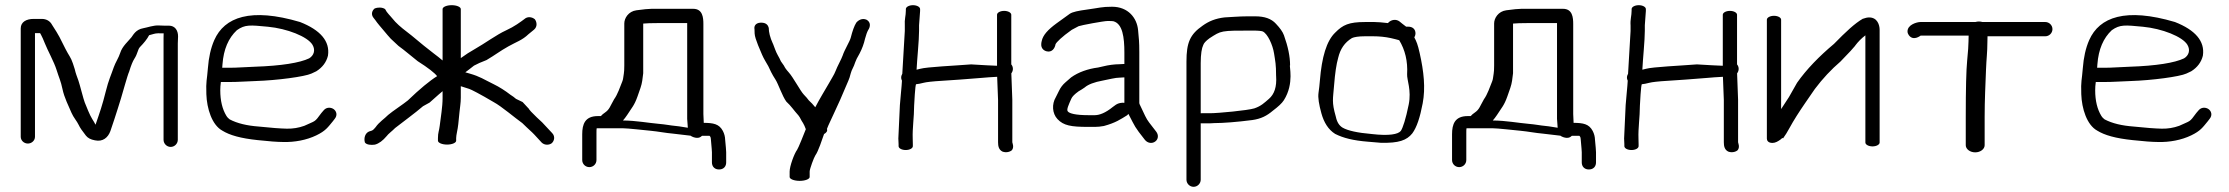

<svg xmlns="http://www.w3.org/2000/svg" viewBox="-20 -550 8603 741"><path d="M115 -22V-422H134.8C135.1 -421.5 136.9 -418.4 138.2 -416C142.3 -408.5 147.4 -397.3 153.1 -382.8C163 -357.3 189.1 -310.2 198.3 -280.2C207.2 -251.3 214.8 -237.2 221 -206.9C228 -173 245.1 -140.4 255.8 -114.9C263.5 -96.8 277 -82.3 283.7 -67.9C288.4 -57.5 297.7 -44.2 311.5 -26.7C319 -17.3 329.6 -11.5 346.4 -8.4C376.9 -1.7 397 -19.4 405.9 -43.8C406.4 -45.2 406.9 -46.7 407.4 -48.2C408.5 -51.8 413.2 -66 421.2 -89.3C429.7 -114 439 -145.7 446.8 -170C452.5 -188 472 -260 478.3 -273.2L478.6 -273.9L478.8 -274.7C485.8 -297.7 492.6 -314 498 -322.3C512.2 -343.9 510.9 -358.9 520.6 -368.9C534.1 -382.7 547.6 -398.6 555.5 -414.1C556.8 -414.8 564.8 -416.3 573.8 -419.2C583.1 -422.1 595.8 -421.8 611.6 -421.3C611.3 -415.6 611.2 -409.1 611.2 -403.5V-10.5C611.2 4.5 623.7 17 638.7 17C653.7 17 666.2 4.5 666.2 -10.5V-382.4C666.2 -390.3 666.5 -399.2 667.2 -409.1L667.2 -409.5V-409.8C667.2 -432.2 655.8 -451 631.7 -451H613.7C608 -451 601.1 -451.2 593.1 -451.7C572.5 -452.9 548.9 -443.9 533.3 -441.2C503.9 -436.3 493.9 -414.7 487.5 -406.4C475.8 -391.6 451.6 -371.3 443.9 -345.7C438.6 -328.3 424.8 -307.3 419.3 -291C408.2 -258.3 399.5 -242.7 388.1 -196.8C374.9 -143.8 365.7 -117.9 348.7 -68.7C345.7 -74.3 341.4 -82.4 335.7 -91.1C326.9 -104.5 313.8 -137.9 307.1 -154.5C302.2 -166.4 288.2 -223.2 282.7 -238.8L274.8 -260.8C272.4 -267.7 270.3 -274.9 268.6 -282.6L268.5 -283L261.2 -305.5C253.4 -329.2 245 -336.6 232.7 -361.2C211.1 -404.2 209.7 -410 180.9 -454.1C173.2 -469.1 158.5 -477 141.5 -477H109.5C82.4 -477 60 -465.7 60 -440.4V-22.1C60 -7.8 72.5 4 87.5 4C102.5 4 115 -7.8 115 -22ZM406.9 -34C406.9 -34 349.3 142.1 406 -31.3C406.3 -32.1 406.6 -33.1 406.9 -34Z M838.6 -301.6C842.9 -359.9 861.7 -403.1 894.2 -433.5C925.9 -455.8 944.6 -453.4 1014.1 -446.8C1087.7 -439.8 1167.2 -409 1186.2 -376.8C1198.6 -355.5 1190.6 -335.3 1173.1 -324.8C1137.2 -307.5 1065.2 -295.9 963.9 -292.5C922.4 -291.1 896.7 -288.5 866.1 -288.5L837.6 -288.5C837.8 -290.8 838.3 -296.7 838.6 -301.6ZM866.1 -233.5C900 -233.5 927.6 -236 968.1 -237.3C1048.7 -239.9 1155.9 -254 1182 -266.1L1200.7 -274.9L1201.3 -275.3C1224.4 -289.9 1239.6 -310.1 1245.6 -334.7L1245.7 -335.2L1245.8 -335.7C1254.1 -391.1 1216.1 -434.3 1138 -465C947.2 -521.5 846.3 -484 807.1 -395.5C793.3 -364.4 785.5 -327.7 782.4 -287.5C778.7 -238.4 774.5 -239.7 776.4 -186.5C778.3 -130.8 797.9 -67.7 838.1 -45.8C866.1 -28.4 908.4 -16.1 975 -9.2C1018.4 -4.5 1049.3 -2.1 1072.6 -2C1116.4 -0.7 1162.9 -9.3 1200.6 -27.5C1236.7 -44.9 1245.1 -58.4 1264.4 -81.7L1272 -91.6C1283.2 -105.4 1278.7 -121 1267.6 -128.9C1257.6 -135.9 1240.6 -137.4 1229.7 -124.8L1220.4 -114L1220.1 -113.6C1192.9 -76.3 1198.9 -85.4 1154.6 -64.5C1132.4 -56.5 1110.2 -53 1087.1 -53.4C1062.2 -53.9 1026.3 -56.6 977.6 -61.7C934.3 -64.9 895.6 -73.7 866.4 -89.3C862.4 -92.1 857.2 -97.2 853.5 -103.3C838.2 -128.6 830.1 -161.3 830.1 -201.7C830.1 -212 830.8 -221.6 832.4 -233.5Z M1740.5 -7V-17C1740.5 -22.1 1741.7 -31.1 1744.2 -43.1C1747.2 -55.5 1750 -79.6 1753.3 -117C1754.9 -135.9 1758.4 -151.3 1758.4 -173V-217.3C1766.4 -214.8 1779.2 -210.3 1790.9 -206.9C1798.2 -204.7 1832.6 -187.1 1885.7 -155.7C1914.8 -140.2 1968.9 -93.9 1995.7 -75L2012.8 -58.5C2020 -51.5 2027 -45 2033.8 -39C2042.2 -31.4 2061.6 -8.9 2070.9 0.6C2082.3 11.1 2099.3 10.3 2109.4 2.7C2119 -5.9 2123.6 -22.9 2111.3 -36.1L2071.9 -78.3L2071.5 -78.6C2065.1 -84.3 2058.4 -90.5 2051.5 -97.2L2035 -113.7C2031.7 -116.6 2027.4 -121.4 2022.3 -127.7L2021.9 -129.3L2021.4 -129.8C2014.7 -137.3 2006.7 -146 1996.9 -156.2L1971.5 -168.4C1965.4 -173.8 1958.4 -179.1 1949.8 -184.4C1930 -199.8 1907 -214.5 1885 -225.2C1845.9 -244.1 1833.8 -254.4 1791.2 -266.5L1775.8 -270.9C1779.5 -273.6 1785.7 -278.2 1791.4 -282.7L1809.3 -296.7C1828 -306.6 1829.7 -306.8 1857.5 -318.1C1891.1 -337.9 1909.9 -353.1 1942 -371C1972.2 -388.1 1995.6 -394.8 2019.6 -418L2041.1 -435.6C2055.5 -447.9 2051.4 -466.5 2043.9 -476C2037.4 -481.6 2022.1 -487.7 2008.7 -480C1987.2 -463.9 1965.8 -447.8 1933.1 -432.8C1897.2 -416.7 1851.7 -382.7 1809.4 -358.8C1793.4 -349.9 1778.5 -340.3 1758.4 -325.8V-515C1758.4 -523.2 1742.5 -530 1723.3 -530C1704.1 -530 1688.1 -523.2 1688.1 -515V-316.6C1678.2 -325.1 1666.3 -334.6 1654.4 -343.4C1631.1 -361.1 1603 -383.8 1568.6 -412.8L1533.9 -440C1523.2 -448.7 1513.6 -457.4 1505.4 -466C1492.9 -481.6 1482.2 -491.6 1472.5 -504.4L1466.5 -514.5L1466.1 -515C1455.1 -522.7 1436.9 -521.8 1426.5 -517.6C1416.5 -510.4 1410.6 -495.1 1421.2 -481.7L1428.1 -472.9C1432.7 -466.2 1438.5 -458.6 1444.3 -451.8C1458.1 -436.3 1471.3 -418.7 1488.2 -400.5L1517.9 -372.8C1543.5 -354.3 1565.3 -334.8 1592 -313.9C1633 -287.9 1657.5 -268.5 1667 -256.1C1638.4 -238.4 1599.8 -206.5 1554 -162.4C1537 -148.3 1494.7 -120.8 1478 -106.4C1464.2 -92.1 1443.2 -79 1429.5 -59C1418.7 -47.2 1420.8 -47.2 1404.4 -42.6C1389.5 -36.2 1383.4 -17.9 1388.2 -0.3C1393.9 8.6 1411.4 10.6 1426.9 8.2C1443.2 3.8 1457.6 -7.6 1471.6 -24C1478.9 -34.1 1493.3 -43.8 1505 -56C1528.7 -74.8 1584.5 -115.5 1612.5 -140L1638.1 -154.2C1648.3 -163.2 1660 -173.6 1673 -185.2C1679.4 -191 1682.9 -194 1688.1 -198.1V-171.5C1688.1 -137.1 1681 -98 1677.1 -64.9C1674.8 -44.3 1670.2 -39.2 1670.2 -17V-7C1670.2 1.2 1686.2 8 1705.4 8C1724.6 8 1740.5 1.2 1740.5 -7Z M2494.7 -516C2482.5 -516 2463.9 -514 2436.2 -510.3C2405.3 -506.1 2389.4 -480 2389.4 -459.5V-297.2C2389.4 -282.5 2388.7 -271.7 2387.6 -265.6C2384.7 -250.2 2385.7 -245.4 2381.5 -235.2C2372.6 -213.5 2363.9 -185.9 2350 -166.8C2333.8 -138.7 2332.9 -128 2314.3 -115.2C2307.7 -110.6 2303.9 -107.7 2299 -102H2287.5C2237.4 -102 2227 -70.5 2227 -31.8V67.5C2227 83.1 2239.5 95 2254.5 95C2269.5 95 2282 83.1 2282 67.5V-36.5C2282 -45.5 2282.1 -50.7 2282.7 -54.8C2282.8 -54.9 2285.4 -55 2287.5 -55H2383.5C2403.3 -55 2468.6 -47.3 2491.5 -45.3C2519.4 -42.7 2547.3 -36.9 2578.9 -34.1L2645.2 -26.3C2650.5 -22.1 2661.7 -18 2669.6 -18C2676.7 -18 2681.8 -18.9 2689.5 -26H2718C2718.1 -26 2723.6 -22.6 2723.6 -12.5V-12L2726.7 23.7C2727.3 29.8 2727.6 34.1 2727.6 37.5V76.5C2727.6 83.7 2729.5 91.5 2735.6 97.1C2741.2 102.4 2748.4 104 2755.1 104C2762.3 104 2770.1 102.1 2775.7 96C2781 90.4 2782.6 83.2 2782.6 76.5V37.5C2782.6 32.3 2782.2 26.3 2781.5 20.3L2778.6 -11.4C2778.4 -21.8 2775.5 -33.9 2769.8 -44.7C2755.4 -72 2732.6 -75.6 2696.1 -75.9L2694.6 -109.9V-457.5C2694.6 -481.7 2692 -516 2655.3 -516ZM2632.1 -91.2 2634.6 -57C2622.6 -58.4 2604.7 -62.4 2587.6 -63.9C2566.4 -65.8 2551.2 -69.6 2521 -72.2C2484.2 -75.3 2433.9 -84.8 2384.2 -85C2388.7 -90 2395.6 -98.8 2400.2 -105.9C2418.6 -134.8 2428.1 -142.8 2440.5 -178.1L2451.9 -210.8C2458.5 -229.8 2459.9 -246.8 2462.3 -266.4L2462.4 -266.9V-459C2471.5 -460.1 2493.8 -461 2524.2 -461H2632.1Z M3066.2 148C3087.3 148 3104.8 141.2 3104.8 133V112C3104.8 101.9 3121.5 57.3 3126.7 49.7C3138.3 34 3152.7 -11.4 3160.3 -32.6C3169.2 -37.6 3174.5 -44.3 3171.5 -52.4C3177.9 -69.9 3184.1 -80 3198.8 -113.1C3216.2 -150.7 3230.4 -181.3 3243.2 -213.1C3251.3 -233.8 3257.5 -242.1 3263.2 -266.5C3267.2 -282.3 3274.5 -289.8 3280.6 -309.7C3282.7 -316.5 3288.3 -328 3297.2 -343C3306.9 -361.5 3314.1 -380.7 3318.5 -400.5C3322.4 -415.4 3326.6 -426.8 3330.6 -434C3339.3 -446.6 3341.5 -464.5 3324.1 -474C3307.7 -481.1 3292.7 -472.3 3284.8 -462.7C3276.7 -449.8 3270 -430.8 3263.4 -404.7C3260.1 -391.1 3238.6 -356.2 3232.3 -336.1C3227.5 -321.9 3211.3 -293.7 3204.7 -275.8C3200.3 -263 3185.2 -240.2 3177.6 -225.9C3164.4 -202.9 3143.6 -169.4 3126.4 -136C3123 -139.8 3116.2 -147.4 3114.2 -150.2L3101.5 -162.6C3097.2 -168.8 3090.7 -176.2 3082 -185.2C3068.9 -198.8 3041.3 -251.9 3023.4 -271.4C3014.3 -281.3 3008.7 -289.7 3005.8 -296.2L3005.6 -296.5L2993.7 -313.5C2990.6 -320.7 2986.1 -329.6 2981.7 -337C2973.9 -350.6 2970.1 -364.1 2962.9 -382L2962.8 -381.6L2962.6 -382C2951.8 -405.7 2946.9 -426.1 2946.9 -443V-442L2946.7 -443C2944.7 -451 2938.2 -463.7 2915 -462.5C2895.9 -461.4 2889.4 -449.1 2891.9 -437.2C2891.9 -433.8 2892.1 -427.8 2892.4 -420.8C2893.2 -399.4 2917.3 -349 2921.3 -338.4C2928 -322.8 2938 -307.5 2945.2 -294.5L2956.2 -271.5C2960.6 -262.7 2966.1 -253.3 2973 -242.6C2983.7 -226.2 2998.9 -179.3 3014.7 -157.9C3034.4 -139.8 3042.5 -125.4 3061.5 -104.5C3069.6 -94.3 3069.9 -88.6 3079.3 -75C3083.5 -68.5 3086 -61.4 3090 -51.4C3083.9 -36 3061.1 21.9 3056.4 28C3045.3 42.9 3027.5 91.3 3027.5 112V133C3027.5 141.2 3045.1 148 3066.2 148Z M3503.5 -530C3488.5 -530 3476 -523.2 3476 -515V-509C3476 -488.6 3470.3 -476 3472 -451.6V-430.6L3462.3 -265.3C3460.5 -262.3 3458 -256.3 3458 -251C3458 -246.7 3458.4 -244.1 3461 -238.6C3460.3 -219.4 3454 -162.6 3453 -144.3L3447 -14.7L3447.1 -14C3447.7 -4.4 3448 2.7 3448 7V14C3448 22.5 3460.5 29 3475.5 29C3490.5 29 3503 22.5 3503 14V7C3503 1.3 3502.8 -6.1 3502.5 -15.4C3501 -55.8 3507.9 -97.3 3508 -142.5C3508.5 -148.8 3511.8 -224.8 3515.8 -225C3523 -225.5 3532.2 -227.3 3544.5 -230.5C3555 -233.2 3577.9 -236 3617.3 -238.3C3657.3 -240.7 3706.5 -244.3 3764.8 -249.1C3784.8 -251.2 3807.6 -252.3 3828.4 -253.6L3831.9 -163.8V-1C3831.9 14.3 3834.8 28 3848.9 35C3862.3 40 3877.5 36.8 3885.4 29.5C3894.9 17.3 3886.9 1.7 3886.9 -1V-165.2L3883.1 -266.9C3890.2 -275.9 3892.2 -290.2 3882.9 -301.5V-493C3882.9 -501.2 3870.4 -508 3855.4 -508C3840.3 -508 3827.9 -501.2 3827.9 -493V-296.2C3799.3 -297.5 3780.7 -298.1 3727.9 -301.5C3664.7 -296.4 3558.2 -291.9 3531 -284.4C3525.4 -282.9 3522.6 -282.1 3517.4 -281C3519.3 -320.6 3527 -394.1 3527 -431V-452.6L3531 -507.6V-515C3531 -523.2 3518.6 -530 3503.5 -530Z M4287.3 -146.3 4287 -146.1 4275.1 -137.5 4274.7 -137.2C4246.5 -114.2 4223 -105.5 4205.3 -105.5H4180.1C4130.1 -105.5 4107.9 -112.4 4101.9 -119.2L4101.6 -119.5L4101.3 -119.8C4094.9 -126.2 4104.4 -145.8 4114.6 -169.1C4118.1 -177.2 4127 -186.3 4142.7 -197.6C4149.6 -201.5 4159.2 -207.4 4165.9 -212.2L4166.4 -212.6L4166.9 -213C4179.5 -223.7 4202.3 -233.1 4237.5 -239.4C4259.2 -243.2 4283.3 -250.5 4303.3 -250.5H4304L4319.4 -251.4V-153.3C4308.6 -154.3 4296.3 -152.1 4287.3 -146.3ZM4336.9 -106.7C4361.6 -59.7 4357.4 -62.4 4398 -11C4408.8 3.3 4426.9 5 4438.5 -3.9C4450.1 -12.2 4452.6 -28.7 4442 -42.2C4429.3 -58.4 4426.4 -62.7 4414.9 -77.3C4403.5 -91.7 4395.3 -111.8 4385.9 -131.5L4378.4 -147.3C4377.5 -149.3 4377 -151.2 4377 -153.3V-348.9C4377 -389.9 4375.2 -401.4 4372.3 -433.7C4368 -480.6 4334.1 -524 4271.8 -524C4231.3 -524 4222.8 -519.5 4175.2 -513.1C4142.3 -508.7 4119.6 -504.2 4108.6 -496.7C4091.9 -484.9 4074.4 -471.9 4057.2 -459.6C4025.3 -436.2 4005 -414.9 4000.3 -391.4C3997.9 -382 3996.8 -370.3 4004.1 -361.2C4008.2 -356.2 4013.8 -353.3 4019.5 -351.9C4038.8 -347 4050.9 -362.3 4053.7 -379.3C4057.1 -387 4077.6 -407.6 4116.2 -434.8C4127.8 -441 4135.7 -445.1 4142.7 -448.9C4152.6 -452.7 4239.9 -469 4255 -469C4266.4 -469 4275 -468.6 4276.5 -468.1L4277.2 -467.9C4312.5 -458.3 4319.4 -406.1 4319.4 -347.1V-303.1C4319.4 -303.1 4316.7 -303 4315.7 -303L4299.7 -302.1C4280.7 -302 4257.8 -299 4237.2 -293.8L4217.7 -289.4C4179.2 -284.5 4141.5 -271.4 4113.7 -251.2C4109.3 -247.1 4102.2 -240.9 4092.6 -232.8C4081.5 -223.4 4072.7 -211.8 4066.5 -198.4C4060.9 -186.5 4056.8 -178.3 4054.7 -174.7C4038.8 -148.4 4040.7 -112.1 4061.2 -90.4C4084.5 -65.4 4113.8 -60.3 4178.7 -60.3H4206C4216.7 -60.3 4227.8 -61.4 4239.3 -63.6L4240.3 -63.7L4241.2 -64C4285.5 -76 4305.4 -90 4329.8 -105L4330.4 -105.5L4335 -110.4C4335.6 -109.1 4336.2 -107.9 4336.9 -106.7Z M4614 -306.5C4614 -341.1 4618 -364.6 4623.7 -375.9L4624.1 -376.7L4624.4 -377.5C4626.1 -382.7 4633.2 -391.8 4648.1 -402.5C4694.3 -431.9 4688.1 -432 4815.4 -432C4839.1 -432 4850.1 -430.1 4853.4 -428.6C4872 -420.2 4892 -376.8 4897.1 -343.6C4901.8 -312.9 4904.9 -302.2 4904.9 -257.5V-257.1L4905 -256.6C4908 -214.4 4897.9 -186.3 4877.3 -168.5C4859.3 -152.9 4847.1 -140.7 4821.1 -131.8C4795.2 -123.8 4680.9 -113 4649.5 -113H4617.5C4616.3 -113 4615.1 -112.9 4614 -112.8ZM4617.5 -74H4649.5C4655.2 -74 4660.1 -74.2 4666.3 -74.9C4700.7 -75 4753.9 -79 4813 -86.7C4847 -91.5 4869.3 -103.1 4892.5 -122.8C4912.6 -138 4927.3 -151.2 4934.9 -163.2C4976.4 -228.6 4954.1 -298.2 4958.9 -298.2C4958.9 -331.9 4950.9 -370.3 4935.3 -413.7C4930.4 -427.4 4919.9 -441.8 4904.4 -458.2C4886.6 -477.9 4860.7 -487 4824.1 -487H4794.7C4780 -487 4761.9 -486.3 4739.9 -484.9L4707 -482.9L4706.4 -482.9C4670.4 -478.7 4644.8 -467.8 4621.2 -450.8C4572.7 -417.1 4559 -385.6 4559 -312.3V143.5C4559 158.5 4571.5 171 4586.5 171C4601.5 171 4614 158.5 4614 143.5V-74.2C4615.1 -74 4616.3 -74 4617.5 -74Z M5410.6 -263.8C5409.3 -241.5 5428 -202 5416.7 -146.4C5405.6 -91.5 5394.3 -56.8 5386.3 -44.8C5375.8 -31.6 5341.1 -25 5274.3 -32.7L5273.6 -32.8L5272.8 -32.9C5220.2 -37.3 5181.6 -45.7 5161.7 -57.3C5149 -64.9 5140 -77.9 5135.6 -99.1L5135.5 -99.5L5135.4 -99.9C5118.9 -157.4 5124.6 -167 5128.8 -221.5C5132.4 -267.8 5137.6 -302.3 5144.4 -326.3C5152.7 -361.2 5169.2 -385.8 5197.8 -403.2C5205.9 -406.9 5222.3 -410 5248.1 -410H5279.3C5302.8 -410 5325.8 -407.7 5347.6 -403C5359.1 -400 5372.7 -397.3 5380.1 -394.8C5402.7 -357.6 5413.5 -313.7 5410.6 -263.8ZM5133.3 -424.4C5099.6 -392.4 5081.3 -329.8 5073.9 -238.7C5072.6 -222.5 5070.8 -206.7 5068.6 -191.5C5066 -173 5070.2 -147.2 5079.8 -112.5C5089.7 -76.7 5106.9 -49.6 5132.4 -33.5L5132.9 -33.1L5133.5 -32.9C5163.7 -17.6 5202.3 -7.6 5259.5 -3.1L5308.2 1L5308.7 1C5378.7 3 5409.3 -8.8 5430.5 -35.1C5448 -58.8 5460.4 -96.9 5470.7 -151.3C5481.9 -210.5 5475.2 -273.4 5458.9 -345.9C5451.6 -378.3 5447 -389.4 5438.4 -405.7C5440.3 -408.6 5442.9 -415.6 5442.9 -421C5442.9 -427.7 5441 -435.2 5434.9 -440.5C5429.3 -445.4 5422.1 -447 5415.4 -447H5406.9C5404.3 -448.9 5398.9 -452.9 5392.3 -458.2L5381.1 -467.3C5368.2 -477 5348.7 -475.1 5336.5 -460.9C5315.4 -463.4 5297.2 -465 5284.5 -465L5248.1 -465C5185.8 -465 5162.4 -454 5133.3 -424.4Z M5851.7 -516C5839.5 -516 5820.9 -514 5793.2 -510.3C5762.3 -506.1 5746.4 -480 5746.4 -459.5V-297.2C5746.4 -282.5 5745.7 -271.7 5744.6 -265.6C5741.7 -250.2 5742.7 -245.4 5738.5 -235.2C5729.6 -213.5 5720.9 -185.9 5707 -166.8C5690.8 -138.7 5689.9 -128 5671.3 -115.2C5664.7 -110.6 5660.9 -107.7 5656 -102H5644.5C5594.4 -102 5584 -70.5 5584 -31.8V67.5C5584 83.1 5596.5 95 5611.5 95C5626.5 95 5639 83.1 5639 67.5V-36.5C5639 -45.5 5639.1 -50.7 5639.7 -54.8C5639.8 -54.9 5642.4 -55 5644.5 -55H5740.5C5760.3 -55 5825.6 -47.3 5848.5 -45.3C5876.4 -42.7 5904.3 -36.9 5935.9 -34.1L6002.2 -26.3C6007.5 -22.1 6018.7 -18 6026.6 -18C6033.7 -18 6038.8 -18.9 6046.5 -26H6075C6075.1 -26 6080.6 -22.6 6080.6 -12.5V-12L6083.7 23.7C6084.3 29.8 6084.6 34.1 6084.6 37.5V76.5C6084.6 83.7 6086.5 91.5 6092.6 97.1C6098.2 102.4 6105.4 104 6112.1 104C6119.3 104 6127.1 102.1 6132.7 96C6138 90.4 6139.6 83.2 6139.6 76.5V37.5C6139.6 32.3 6139.2 26.3 6138.5 20.3L6135.6 -11.4C6135.4 -21.8 6132.5 -33.9 6126.8 -44.7C6112.4 -72 6089.6 -75.6 6053.1 -75.9L6051.6 -109.9V-457.5C6051.6 -481.7 6049 -516 6012.3 -516ZM5989.1 -91.2 5991.6 -57C5979.6 -58.4 5961.7 -62.4 5944.6 -63.9C5923.4 -65.8 5908.2 -69.6 5878 -72.2C5841.2 -75.3 5790.9 -84.8 5741.2 -85C5745.7 -90 5752.6 -98.8 5757.2 -105.9C5775.6 -134.8 5785.1 -142.8 5797.5 -178.1L5808.9 -210.8C5815.5 -229.8 5816.9 -246.8 5819.3 -266.4L5819.4 -266.9V-459C5828.5 -460.1 5850.8 -461 5881.2 -461H5989.1Z M6304.5 -530C6289.5 -530 6277 -523.2 6277 -515V-509C6277 -488.6 6271.3 -476 6273 -451.6V-430.6L6263.3 -265.3C6261.5 -262.3 6259 -256.3 6259 -251C6259 -246.7 6259.4 -244.1 6262 -238.6C6261.3 -219.4 6255 -162.6 6254 -144.3L6248 -14.7L6248.1 -14C6248.7 -4.4 6249 2.7 6249 7V14C6249 22.5 6261.5 29 6276.5 29C6291.5 29 6304 22.5 6304 14V7C6304 1.3 6303.8 -6.1 6303.5 -15.4C6302 -55.8 6308.9 -97.3 6309 -142.5C6309.5 -148.8 6312.8 -224.8 6316.8 -225C6324 -225.5 6333.2 -227.3 6345.5 -230.5C6356 -233.2 6378.9 -236 6418.3 -238.3C6458.3 -240.7 6507.5 -244.3 6565.8 -249.1C6585.8 -251.2 6608.6 -252.3 6629.4 -253.6L6632.9 -163.8V-1C6632.9 14.3 6635.8 28 6649.9 35C6663.3 40 6678.5 36.8 6686.4 29.5C6695.9 17.3 6687.9 1.7 6687.9 -1V-165.2L6684.1 -266.9C6691.2 -275.9 6693.2 -290.2 6683.9 -301.5V-493C6683.9 -501.2 6671.4 -508 6656.4 -508C6641.3 -508 6628.9 -501.2 6628.9 -493V-296.2C6600.3 -297.5 6581.7 -298.1 6528.9 -301.5C6465.7 -296.4 6359.2 -291.9 6332 -284.4C6326.4 -282.9 6323.6 -282.1 6318.4 -281C6320.3 -320.6 6328 -394.1 6328 -431V-452.6L6332 -507.6V-515C6332 -523.2 6319.6 -530 6304.5 -530Z M6799 -474V-15C6799 -8.5 6803.2 1.9 6821.1 1.6C6832.1 1.3 6841.1 -4 6851.1 -11C6853.2 -13.1 6855.2 -14.8 6856.9 -16L6859.8 -17.6L6861.5 -16C6869.9 -27.5 6878 -40.5 6885.8 -55C6902.9 -86.5 6923.5 -118.3 6946.3 -151.6L6984.2 -206.6C7014.2 -246.5 7047.3 -281.9 7083.2 -312.6C7116.8 -346.7 7134.1 -366.3 7139.5 -373.1L7139.7 -373.4L7139.9 -374.1C7151.6 -389.4 7163.3 -401.4 7179.2 -413.6V0C7179.2 8.2 7191.7 15 7206.7 15C7221.7 15 7234.2 8.2 7234.2 0V-435C7234.2 -454 7225.2 -482.7 7193.9 -482.7C7186.7 -482.7 7179.4 -481 7171 -478L7170.4 -477.7L7169.9 -478C7137.5 -459.2 7104.7 -428.2 7058 -380.6C7001 -332.8 6951.7 -282.3 6915.5 -230.5L6884.3 -175.5C6873.5 -159.3 6863.8 -144.4 6854 -129V-474C6854 -482.2 6841.5 -489 6826.5 -489C6811.5 -489 6799 -482.2 6799 -474Z M7639.5 10.5V-99C7639.5 -163.2 7642.6 -224.7 7644.8 -281.8C7646.3 -322.3 7650.1 -349.4 7650.1 -387.3C7650.1 -396.2 7650.2 -402.5 7650.6 -410H7873.7C7888.7 -410 7901.2 -422.5 7901.2 -437.5C7901.2 -452.5 7888.7 -465 7873.7 -465H7631.3C7626.5 -466.2 7622.3 -467 7617.6 -467C7612.8 -467 7608.5 -466.4 7603.6 -465H7391.5C7378.6 -465 7341.3 -455 7341.8 -428.3C7341.9 -423.5 7343.7 -418.7 7346.6 -414.6C7364.2 -390 7390.9 -411.8 7392.7 -412.7H7577.7C7577.5 -407.6 7577.2 -398.3 7577.2 -389.9C7577.2 -376.3 7575.5 -351.5 7572 -316C7568.4 -279.6 7566.6 -207.8 7566.6 -99.7V10.5C7566.6 25.5 7583.2 38 7603.1 38C7623 38 7639.5 25.5 7639.5 10.5Z M8074.6 -301.6C8078.9 -359.9 8097.7 -403.1 8130.2 -433.5C8161.9 -455.8 8180.6 -453.4 8250.1 -446.8C8323.7 -439.8 8403.2 -409 8422.2 -376.8C8434.6 -355.5 8426.6 -335.3 8409.1 -324.8C8373.2 -307.5 8301.2 -295.9 8199.9 -292.5C8158.4 -291.1 8132.7 -288.5 8102.1 -288.5L8073.6 -288.5C8073.8 -290.8 8074.3 -296.7 8074.6 -301.6ZM8102.1 -233.5C8136 -233.5 8163.6 -236 8204.1 -237.3C8284.7 -239.9 8391.9 -254 8418 -266.1L8436.7 -274.9L8437.3 -275.3C8460.4 -289.9 8475.6 -310.1 8481.6 -334.7L8481.7 -335.2L8481.8 -335.7C8490.1 -391.1 8452.1 -434.3 8374 -465C8183.2 -521.5 8082.3 -484 8043.1 -395.5C8029.3 -364.4 8021.5 -327.7 8018.4 -287.5C8014.7 -238.4 8010.5 -239.7 8012.4 -186.5C8014.3 -130.8 8033.9 -67.7 8074.1 -45.8C8102.1 -28.4 8144.4 -16.1 8211 -9.2C8254.4 -4.5 8285.3 -2.1 8308.6 -2C8352.4 -0.7 8398.9 -9.3 8436.6 -27.5C8472.7 -44.9 8481.1 -58.4 8500.4 -81.7L8508 -91.6C8519.2 -105.4 8514.7 -121 8503.6 -128.9C8493.6 -135.9 8476.6 -137.4 8465.7 -124.8L8456.4 -114L8456.1 -113.6C8428.9 -76.3 8434.9 -85.4 8390.6 -64.5C8368.4 -56.5 8346.2 -53 8323.1 -53.4C8298.2 -53.9 8262.3 -56.6 8213.6 -61.7C8170.3 -64.9 8131.6 -73.7 8102.4 -89.3C8098.4 -92.1 8093.2 -97.2 8089.5 -103.3C8074.2 -128.6 8066.1 -161.3 8066.1 -201.7C8066.1 -212 8066.8 -221.6 8068.4 -233.5Z"/></svg>

Font: MewTooHand
Style: BdWide
Weight: 400
Designer: Mew Too, Robert Jablonski
Version: Version 0.77